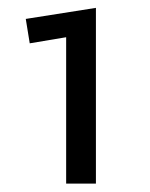

<svg xmlns="http://www.w3.org/2000/svg" viewBox="-20 -895 373 476"><path d="M144 -802.7 53.7 -787.6 43.9 -848.1 217.8 -875.5V-439.9H144Z"/></svg>

Font: Armata
Style: Regular
Weight: 400
Designer: Viktoriya Grabowska
Foundry: Viktoriya Grabowska
Version: Version 1.003